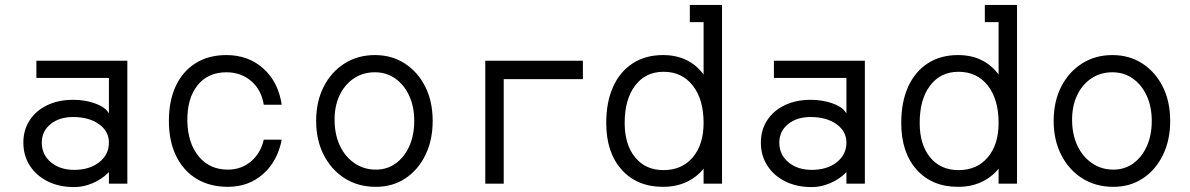

<svg xmlns="http://www.w3.org/2000/svg" viewBox="-20 -747 4840 781"><path d="M277 -341Q324 -341 363.5 -327.5Q403 -314 418 -293L423 -286V-430H128V-500H498V0H423V-47L418 -42Q394 -18 357 -2Q320 14 282 14Q221 14 174.5 -9Q128 -32 101.5 -73Q75 -114 75 -167Q75 -218 100.5 -257.5Q126 -297 172 -319Q218 -341 277 -341ZM150 -167Q150 -118 187 -87Q224 -56 282 -56Q344 -56 383.5 -87Q423 -118 423 -167Q423 -213 382.5 -242Q342 -271 277 -271Q221 -271 185.5 -242Q150 -213 150 -167Z M907 -57Q961 -57 1000.5 -90Q1040 -123 1053 -179H1126Q1109 -91 1050 -39Q991 13 907 13Q834 13 780 -19.5Q726 -52 696.5 -112.5Q667 -173 667 -255Q667 -338 695.5 -398Q724 -458 776.5 -490.5Q829 -523 901 -523Q990 -523 1051 -468.5Q1112 -414 1126 -321H1053Q1043 -382 1001.5 -417.5Q960 -453 901 -453Q826 -453 783.5 -400Q741 -347 742 -255Q744 -164 788.5 -110.5Q833 -57 907 -57Z M1266 -255Q1266 -334 1296.5 -394Q1327 -454 1381 -488.5Q1435 -523 1505 -523Q1574 -523 1627 -488.5Q1680 -454 1710 -394Q1740 -334 1740 -255Q1740 -177 1710.5 -116.5Q1681 -56 1629 -21.5Q1577 13 1509 13Q1437 13 1382.5 -21.5Q1328 -56 1297 -116.5Q1266 -177 1266 -255ZM1509 -57Q1555 -57 1590 -82.5Q1625 -108 1645 -152.5Q1665 -197 1665 -255Q1665 -313 1644.5 -357.5Q1624 -402 1588 -427.5Q1552 -453 1505 -453Q1456 -453 1418.5 -427.5Q1381 -402 1360.5 -357.5Q1340 -313 1341 -255Q1342 -197 1363.5 -152.5Q1385 -108 1423 -82.5Q1461 -57 1509 -57Z M1954 0V-500H2351V-425H2029V0Z M2917 0H2842V-61Q2814 -26 2772 -6.5Q2730 13 2677 13Q2571 13 2508.5 -57Q2446 -127 2446 -247Q2446 -332 2474 -394Q2502 -456 2554 -489.5Q2606 -523 2677 -523Q2783 -523 2842 -444V-657H2786V-727H2917ZM2521 -247Q2521 -159 2563.5 -107Q2606 -55 2679 -55Q2754 -55 2798 -107Q2842 -159 2842 -247Q2842 -343 2798 -399Q2754 -455 2679 -455Q2606 -455 2563.5 -399Q2521 -343 2521 -247Z M3277 -341Q3324 -341 3363.5 -327.5Q3403 -314 3418 -293L3423 -286V-430H3128V-500H3498V0H3423V-47L3418 -42Q3394 -18 3357 -2Q3320 14 3282 14Q3221 14 3174.5 -9Q3128 -32 3101.5 -73Q3075 -114 3075 -167Q3075 -218 3100.5 -257.5Q3126 -297 3172 -319Q3218 -341 3277 -341ZM3150 -167Q3150 -118 3187 -87Q3224 -56 3282 -56Q3344 -56 3383.5 -87Q3423 -118 3423 -167Q3423 -213 3382.5 -242Q3342 -271 3277 -271Q3221 -271 3185.5 -242Q3150 -213 3150 -167Z M4117 0H4042V-61Q4014 -26 3972 -6.5Q3930 13 3877 13Q3771 13 3708.5 -57Q3646 -127 3646 -247Q3646 -332 3674 -394Q3702 -456 3754 -489.5Q3806 -523 3877 -523Q3983 -523 4042 -444V-657H3986V-727H4117ZM3721 -247Q3721 -159 3763.5 -107Q3806 -55 3879 -55Q3954 -55 3998 -107Q4042 -159 4042 -247Q4042 -343 3998 -399Q3954 -455 3879 -455Q3806 -455 3763.5 -399Q3721 -343 3721 -247Z M4266 -255Q4266 -334 4296.5 -394Q4327 -454 4381 -488.5Q4435 -523 4505 -523Q4574 -523 4627 -488.5Q4680 -454 4710 -394Q4740 -334 4740 -255Q4740 -177 4710.5 -116.5Q4681 -56 4629 -21.5Q4577 13 4509 13Q4437 13 4382.5 -21.5Q4328 -56 4297 -116.5Q4266 -177 4266 -255ZM4509 -57Q4555 -57 4590 -82.5Q4625 -108 4645 -152.5Q4665 -197 4665 -255Q4665 -313 4644.5 -357.5Q4624 -402 4588 -427.5Q4552 -453 4505 -453Q4456 -453 4418.5 -427.5Q4381 -402 4360.5 -357.5Q4340 -313 4341 -255Q4342 -197 4363.5 -152.5Q4385 -108 4423 -82.5Q4461 -57 4509 -57Z"/></svg>

Font: Orbit
Style: Regular
Weight: 400
Designer: Sooun Cho
Foundry: JAMO
Version: Version 1.000; ttfautohint (v1.8.4.7-5d5b);gftools[0.9.29]